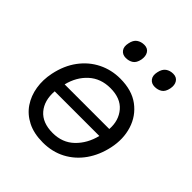

<svg xmlns="http://www.w3.org/2000/svg" viewBox="-199 -853 996 996"><g transform="rotate(45 299.0 -354.5)"><path d="M274 11Q208 11 161.2 -12.8Q114.5 -36.5 87.2 -77Q60 -117.5 51.8 -168.5Q43.5 -219.5 55 -274.5Q70.5 -348.5 109.5 -400.8Q148.5 -453 204 -480.5Q259.5 -508 324 -508Q409.5 -508 463.5 -467.8Q517.5 -427.5 538 -362.2Q558.5 -297 542.5 -222.5Q527.5 -152.5 490.5 -100Q453.5 -47.5 398.2 -18.2Q343 11 274 11ZM323 -437Q252 -437 205 -394.2Q158 -351.5 141 -282.5H468.5Q473 -348.5 435.2 -392.8Q397.5 -437 323 -437ZM275 -60Q346.5 -60 393.2 -105Q440 -150 457.5 -220.5H130Q124.5 -148.5 162.2 -104.2Q200 -60 275 -60ZM480 -603.5Q456 -603.5 443 -620.5Q430 -637.5 436.5 -666.5Q442.5 -695.5 459.8 -707.8Q477 -720 500.5 -720Q525.5 -720 537.2 -701.8Q549 -683.5 543.5 -655.5Q537.5 -626 520.5 -614.8Q503.5 -603.5 480 -603.5ZM268 -603.5Q244 -603.5 231 -620.5Q218 -637.5 224.5 -666.5Q230 -695.5 247.5 -707.8Q265 -720 288.5 -720Q313.5 -720 325 -701.8Q336.5 -683.5 331.5 -655.5Q325.5 -626 308.5 -614.8Q291.5 -603.5 268 -603.5Z"/></g></svg>

Font: Commissioner
Style: Italic
Weight: 400
Italic angle: -12°
Designer: Kostas Bartsokas
Foundry: Kostas Bartsokas
Version: Version 1.000; ttfautohint (v1.8.3)